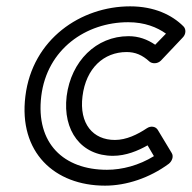

<svg xmlns="http://www.w3.org/2000/svg" viewBox="-20 -548 604 605"><path d="M110 -245C128 -393 251 -478 384 -478C436 -478 475 -462 503 -442L469 -407C444 -424 417 -434 385 -434C283 -434 204 -355 190 -245C177 -136 236 -57 336 -57C377 -57 415 -73 445 -90L465 -56C418 -27 365 -13 317 -13C181 -13 92 -96 110 -245ZM60 -245C38 -68 152 37 311 37C378 37 451 13 512 -32C522 -40 528 -55 521 -66L477 -139C470 -150 455 -152 443 -144C413 -124 378 -107 342 -107C273 -107 229 -158 240 -245C251 -333 307 -384 379 -384C406 -384 428 -375 451 -354C459 -347 476 -346 487 -357L556 -430C566 -440 567 -456 558 -465C522 -501 466 -528 390 -528C235 -528 82 -425 60 -245Z"/></svg>

Font: Falling Sky
Style: ExtOuObl
Weight: 400
Designer: Paul D. Hunt
Foundry: Adobe Systems Incorporated
Version: Version 1.02